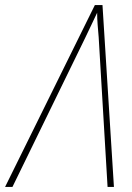

<svg xmlns="http://www.w3.org/2000/svg" viewBox="-79 -735 520 755"><path d="M-30 0 255 -584Q269 -614 281 -638.5Q293 -663 303 -685Q303 -662 305 -637Q307 -612 309 -589L344 0H369L324 -715H294L-59 0Z"/></svg>

Font: Noto Sans Display SemiCondensed Thin
Style: Italic
Weight: 250
Width: 4
Designer: Monotype Design team
Foundry: Monotype Imaging Inc.
Version: 1.000